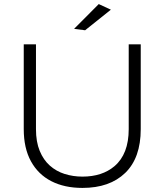

<svg xmlns="http://www.w3.org/2000/svg" viewBox="-20 -917 808 942"><path d="M384.5 5Q296 5 231.5 -28.2Q167 -61.5 131.8 -125.8Q96.5 -190 96.5 -283.5V-699.5H156.5V-283.5Q156.5 -221 174.8 -176.8Q193 -132.5 224.5 -104.5Q256 -76.5 297.2 -63.5Q338.5 -50.5 384.5 -50.5Q481 -50.5 541.5 -101.5Q611.5 -161 611.5 -283.5V-699.5H670.5V-283.5Q670.5 -142.5 594.5 -68.8Q518.5 5 384.5 5ZM397.5 -768.5 343.5 -775.5 464.5 -897 524 -869.5Z"/></svg>

Font: Argentum Novus Light
Style: Regular
Weight: 300
Designer: Julieta Ulanovsky (font) & Cristiano Sobral (main changes)
Foundry: Julieta Ulanovsky (font) & Cristiano Sobral (main changes)
Version: Version 3.00;November 27, 2020;FontCreator 13.0.0.2655 64-bi